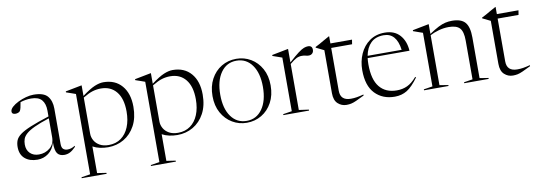

<svg xmlns="http://www.w3.org/2000/svg" viewBox="-59 -962 4418 1575"><g transform="rotate(-10 2149.5 -175.0)"><path d="M411 9.5Q371.5 9.5 353.2 -15.8Q335 -41 336 -108Q320 -50.5 279.5 -20.2Q239 10 188 10Q122.5 10 83.2 -23.8Q44 -57.5 44 -121Q44 -151.5 53.8 -175.8Q63.5 -200 93.2 -222.2Q123 -244.5 181.5 -268.8Q240 -293 337 -324V-372Q337 -430 309.8 -461.8Q282.5 -493.5 221.5 -493.5Q175.5 -493.5 131.5 -479Q128 -454.5 123 -434.2Q118 -414 112 -406.5Q106.5 -400 96 -396.2Q85.5 -392.5 75 -392.5Q45 -392.5 45 -415.5Q45 -434 65.2 -452.8Q85.5 -471.5 117 -487Q148.5 -502.5 183 -511.8Q217.5 -521 246.5 -521Q331.5 -521 363.5 -482Q395.5 -443 395.5 -379V-85Q395.5 -53 409.5 -41.2Q423.5 -29.5 443.5 -29.5Q460 -29.5 474 -33.8Q488 -38 507.5 -49.5V-40.5Q481.5 -13.5 459 -2Q436.5 9.5 411 9.5ZM105.5 -130.5Q105.5 -84 133.5 -57Q161.5 -30 206.5 -30Q260 -30 298.5 -62.2Q337 -94.5 337 -150.5V-308Q259.5 -283 213.2 -261.2Q167 -239.5 143.8 -218.8Q120.5 -198 113 -176.8Q105.5 -155.5 105.5 -130.5Z M725 214.5V222.5H517.5V214.5L591 203V-466Q581 -470 560.8 -476.8Q540.5 -483.5 512.5 -493.5V-501.5L646 -527.5H649V-439.5Q714 -488 754.8 -505Q795.5 -522 828 -522Q926 -522 981.5 -457.2Q1037 -392.5 1037 -282Q1037 -189.5 1001.8 -124.2Q966.5 -59 907.2 -24.5Q848 10 775.5 10Q741 10 708.8 3Q676.5 -4 649 -19V203ZM975 -253Q975 -360 928.2 -417.5Q881.5 -475 799.5 -475Q764 -475 730.5 -465Q697 -455 649 -426V-125Q649 -95 664.5 -67.8Q680 -40.5 710 -23.8Q740 -7 784.5 -7Q844 -7 886.8 -37.8Q929.5 -68.5 952.2 -123.8Q975 -179 975 -253Z M1302 214.5V222.5H1094.5V214.5L1168 203V-466Q1158 -470 1137.8 -476.8Q1117.5 -483.5 1089.5 -493.5V-501.5L1223 -527.5H1226V-439.5Q1291 -488 1331.8 -505Q1372.5 -522 1405 -522Q1503 -522 1558.5 -457.2Q1614 -392.5 1614 -282Q1614 -189.5 1578.8 -124.2Q1543.5 -59 1484.2 -24.5Q1425 10 1352.5 10Q1318 10 1285.8 3Q1253.5 -4 1226 -19V203ZM1552 -253Q1552 -360 1505.2 -417.5Q1458.5 -475 1376.5 -475Q1341 -475 1307.5 -465Q1274 -455 1226 -426V-125Q1226 -95 1241.5 -67.8Q1257 -40.5 1287 -23.8Q1317 -7 1361.5 -7Q1421 -7 1463.8 -37.8Q1506.5 -68.5 1529.2 -123.8Q1552 -179 1552 -253Z M1932 10Q1866.5 10 1811.8 -22.5Q1757 -55 1724 -114.2Q1691 -173.5 1691 -253.5Q1691 -335 1723.5 -395.2Q1756 -455.5 1811.2 -488.8Q1866.5 -522 1935 -522Q2001 -522 2055.8 -489.5Q2110.5 -457 2143.2 -398Q2176 -339 2176 -258.5Q2176 -177 2143.2 -116.5Q2110.5 -56 2055 -23Q1999.5 10 1932 10ZM1933 -5.5Q2015 -5.5 2063.2 -73.8Q2111.5 -142 2111.5 -258.5Q2111.5 -373 2063.5 -439.8Q2015.5 -506.5 1934 -506.5Q1852 -506.5 1803.8 -438.2Q1755.5 -370 1755.5 -253.5Q1755.5 -139 1803.5 -72.2Q1851.5 -5.5 1933 -5.5Z M2533 -521Q2568 -521 2568 -486Q2568 -467.5 2556.5 -456.2Q2545 -445 2527 -445Q2512 -445 2501 -448.8Q2490 -452.5 2469.5 -452.5Q2445 -452.5 2424.2 -442Q2403.5 -431.5 2368.5 -402.5V-19.5L2450.5 -8V0H2236.5V-8L2310 -19.5V-466Q2300.5 -470 2280 -476.8Q2259.5 -483.5 2232 -493.5V-501.5L2365.5 -527.5H2368.5V-415.5Q2420 -462.5 2450.2 -485Q2480.5 -507.5 2498.8 -514.2Q2517 -521 2533 -521Z M2718.5 -118Q2718.5 -36 2805.5 -36Q2831 -36 2854.5 -39.8Q2878 -43.5 2912.5 -52.5V-44Q2869 -22.5 2843.8 -11.2Q2818.5 0 2800.5 3.8Q2782.5 7.5 2761.5 7.5Q2721 7.5 2690.5 -20.5Q2660 -48.5 2660 -107.5V-466L2594 -498.5V-504.5Q2617 -516 2631 -523.8Q2645 -531.5 2663 -542.2Q2681 -553 2715.5 -571.5H2718.5V-512H2898.5L2892.5 -474.5H2718.5Z M3171.5 -522Q3252 -522 3297 -472Q3342 -422 3347 -340.5H2998.5Q2995.5 -316 2995.5 -288Q2995.5 -161.5 3046 -99.8Q3096.5 -38 3189 -38Q3237 -38 3276.2 -56Q3315.5 -74 3355.5 -120.5L3362 -115.5Q3311 -45 3266.5 -17.5Q3222 10 3164 10Q3063 10 3000.2 -55.2Q2937.5 -120.5 2937.5 -250Q2937.5 -323 2965 -385Q2992.5 -447 3045 -484.5Q3097.5 -522 3171.5 -522ZM3160 -502.5Q3092 -502.5 3053 -464.2Q3014 -426 3001.5 -359H3285Q3266 -502.5 3160 -502.5Z M3743 -8 3815.5 -19.5V-343.5Q3815.5 -418 3788.2 -447Q3761 -476 3696.5 -476Q3655 -476 3613 -464.2Q3571 -452.5 3540 -435.5V-19.5L3612 -8V0H3408V-8L3481.5 -19.5V-466Q3473.5 -469 3455.5 -475Q3437.5 -481 3403.5 -493.5V-501.5L3537 -527.5H3540V-446.5Q3586 -477.5 3618.2 -493.8Q3650.5 -510 3677 -516Q3703.5 -522 3732 -522Q3809 -522 3841.5 -484Q3874 -446 3874 -358V-19.5L3946.5 -8V0H3743Z M4105 -118Q4105 -36 4192 -36Q4217.5 -36 4241 -39.8Q4264.5 -43.5 4299 -52.5V-44Q4255.5 -22.5 4230.2 -11.2Q4205 0 4187 3.8Q4169 7.5 4148 7.5Q4107.5 7.5 4077 -20.5Q4046.5 -48.5 4046.5 -107.5V-466L3980.5 -498.5V-504.5Q4003.5 -516 4017.5 -523.8Q4031.5 -531.5 4049.5 -542.2Q4067.5 -553 4102 -571.5H4105V-512H4285L4279 -474.5H4105Z"/></g></svg>

Font: Newsreader 72pt Light
Style: Regular
Weight: 300
Designer: Hugues Gentile
Foundry: Production Type
Version: Version 1.003; ttfautohint (v1.8.3)